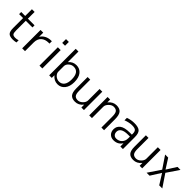

<svg xmlns="http://www.w3.org/2000/svg" viewBox="375 -2289 3839 3839"><g transform="rotate(45 2294.5 -370.0)"><path d="M238.3 -690.4V-500H426.8V-440.4H238.3V-167Q238.3 -94.7 257.3 -72.3Q276.4 -49.8 330.1 -49.8Q375 -49.8 413.1 -64.5V-2Q366.2 9.8 317.4 9.8Q229.5 9.8 195.8 -26.9Q162.1 -63.5 162.1 -160.2V-440.4H49.8V-500H162.1V-690.4Z M577.1 -519.5H653.3V-404.3H655.3Q686.5 -457 745.1 -488.3Q803.7 -519.5 877 -519.5H896.5V-453.1H877Q773.4 -453.1 715.3 -398.9Q657.2 -344.7 657.2 -246.1V0H577.1Z M1066.4 0V-519.5H1146.5V0ZM1066.4 -642.6V-750H1146.5V-642.6Z M1418 -750V-452.1H1419.9Q1484.4 -530.3 1584 -530.3Q1680.7 -530.3 1737.3 -459.5Q1793.9 -388.7 1793.9 -259.8Q1793.9 -134.8 1735.4 -62.5Q1676.8 9.8 1584 9.8Q1482.4 9.8 1416 -74.2H1414.1L1413.1 0H1340.8V-750ZM1717.8 -259.8Q1717.8 -469.7 1567.4 -469.7Q1508.8 -469.7 1463.4 -428.7Q1418 -387.7 1418 -336.9V-182.6Q1418 -130.9 1463.9 -90.3Q1509.8 -49.8 1567.4 -49.8Q1638.7 -49.8 1678.2 -103Q1717.8 -156.2 1717.8 -259.8Z M1908.2 -519.5H1982.4V-207Q1982.4 -117.2 2009.8 -83.5Q2037.1 -49.8 2095.7 -49.8Q2149.4 -49.8 2197.8 -96.2Q2246.1 -142.6 2246.1 -198.2V-519.5H2323.2V0H2251L2250 -78.1H2248Q2178.7 9.8 2076.2 9.8Q1989.3 9.8 1948.7 -38.1Q1908.2 -85.9 1908.2 -197.3Z M2544.9 -519.5 2545.9 -442.4H2547.9Q2620.1 -530.3 2719.7 -530.3Q2810.5 -530.3 2851.6 -479Q2892.6 -427.7 2892.6 -309.6V0H2817.4V-299.8Q2817.4 -398.4 2790.5 -434.1Q2763.7 -469.7 2699.2 -469.7Q2647.5 -469.7 2598.6 -421.4Q2549.8 -373 2549.8 -322.3V0H2472.7V-519.5Z M3348.6 -330.1V-357.4Q3348.6 -418 3320.8 -442.4Q3293 -466.8 3221.7 -466.8Q3137.7 -466.8 3041 -428.7V-498Q3130.9 -530.3 3221.7 -530.3Q3336.9 -530.3 3381.3 -488.3Q3425.8 -446.3 3425.8 -336.9V0H3353.5L3351.6 -88.9H3349.6Q3290 9.8 3166 9.8Q3097.7 9.8 3054.7 -33.2Q3011.7 -76.2 3011.7 -147.5Q3011.7 -230.5 3077.6 -280.3Q3143.6 -330.1 3289.1 -330.1ZM3348.6 -275.4H3289.1Q3190.4 -275.4 3139.6 -243.2Q3088.9 -210.9 3088.9 -153.3Q3088.9 -108.4 3114.3 -80.6Q3139.6 -52.7 3181.6 -52.7Q3253.9 -52.7 3301.3 -101.1Q3348.6 -149.4 3348.6 -227.5Z M3555.7 -519.5H3629.9V-207Q3629.9 -117.2 3657.2 -83.5Q3684.6 -49.8 3743.2 -49.8Q3796.9 -49.8 3845.2 -96.2Q3893.6 -142.6 3893.6 -198.2V-519.5H3970.7V0H3898.4L3897.5 -78.1H3895.5Q3826.2 9.8 3723.6 9.8Q3636.7 9.8 3596.2 -38.1Q3555.7 -85.9 3555.7 -197.3Z M4186.5 -519.5 4317.4 -313.5H4319.3L4450.2 -519.5H4534.2L4361.3 -263.7L4539.1 0H4452.1L4317.4 -214.8H4314.5L4178.7 0H4094.7L4272.5 -263.7L4099.6 -519.5Z"/></g></svg>

Font: Mgen+ 1c regular
Style: Regular
Weight: 400
Designer: [Source Han Sans]
Ryoko NISHIZUKA  (kana & ideographs); Paul D. Hunt (Latin, Greek & Cyrillic); Wenlong ZHANG  (bopomofo
Version: Version 1.059.20150602